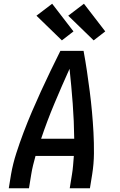

<svg xmlns="http://www.w3.org/2000/svg" viewBox="-20 -1007 640 1027"><path d="M27 0 39 -74Q49 -131 67 -187Q85 -243 106 -298.5Q127 -354 150.5 -409Q174 -464 199 -518.5Q224 -573 250 -627Q276 -681 303 -735H427Q437 -681 445 -627Q453 -573 460 -518.5Q467 -464 472 -409Q477 -354 480 -298.5Q483 -243 482.5 -186.5Q482 -130 473 -74L461 0H353L365 -74Q369 -98 371 -123Q373 -148 375 -173H170Q163 -148 157 -123.5Q151 -99 147 -74L135 0ZM200 -265H377Q376 -359 369 -452.5Q362 -546 352 -639Q310 -546 271 -453Q232 -360 200 -265ZM481 -791 345 -923 429 -987 543 -839ZM311 -791 175 -923 259 -987 373 -839Z"/></svg>

Font: Iosevka Curly SmBdExObl
Style: Regular
Weight: 600
Width: 7
Italic angle: -9°
Monospace: yes
Designer: Belleve Invis
Foundry: Belleve Invis
Version: Version 11.1.0; ttfautohint (v1.8.3)